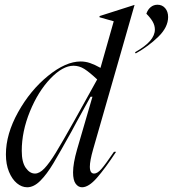

<svg xmlns="http://www.w3.org/2000/svg" viewBox="-20 -780 731 812"><path d="M635 -655Q635 -672 626 -688Q617 -704 599 -722Q605 -740 617.5 -750Q630 -760 646 -760Q666 -760 678.5 -745.5Q691 -731 691 -708Q691 -665 649.5 -624.5Q608 -584 554 -554L551 -559Q595 -584 615 -607.5Q635 -631 635 -655ZM360 -75Q360 -46 378 -46Q392 -46 409 -65.5Q426 -85 462 -138H471Q425 -68 390 -28Q355 12 327 12Q311 12 300 -3Q289 -18 289 -51Q289 -89 306 -148L371 -371H363L305 -266L283 -225Q233 -135 205.5 -89Q178 -43 150.5 -15.5Q123 12 95 12Q72 12 51.5 -5Q31 -22 18 -53.5Q5 -85 5 -127Q5 -213 56.5 -305.5Q108 -398 183 -459Q258 -520 321 -520Q341 -520 360.5 -513.5Q380 -507 405 -493L461 -690L401 -707V-712L548 -759H549L480 -518L374 -149Q360 -100 360 -75ZM128 -46Q147 -46 168 -68Q189 -90 216.5 -135Q244 -180 295 -271L391 -444Q358 -475 336.5 -488.5Q315 -502 291 -502Q245 -502 193 -447.5Q141 -393 106.5 -308.5Q72 -224 72 -142Q72 -94 89 -70Q106 -46 128 -46Z"/></svg>

Font: Nyght Serif Light Italic
Style: Regular
Weight: 300
Italic angle: -16°
Designer: Maksym Kobuzan
Version: Version 0.410